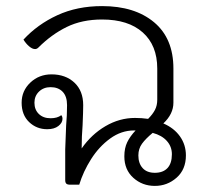

<svg xmlns="http://www.w3.org/2000/svg" viewBox="-20 -606 670 630"><path d="M590 -96Q590 -50 559.5 -23Q529 4 488 4Q447 4 417.5 -22.5Q388 -49 388 -93Q388 -120 397.5 -139.5Q407 -159 425 -178H420Q378 -178 341.5 -151.5Q305 -125 279 -84Q253 -43 240 0H210Q201 0 197.5 -3.5Q194 -7 194 -15V-116Q194 -125 197 -194Q200 -227 200 -261Q200 -290 185.5 -305Q171 -320 146 -320Q123 -320 108 -305.5Q93 -291 93 -269Q93 -246 107.5 -232Q122 -218 146 -218Q168 -218 181 -228Q185 -224 185 -216Q185 -203 171.5 -192.5Q158 -182 135 -182Q100 -182 75.5 -205.5Q51 -229 51 -269Q51 -308 79.5 -335Q108 -362 149 -362Q195 -362 224 -335Q253 -308 253 -261Q253 -241 251 -195Q248 -159 248 -120V-119Q280 -165 326 -192Q372 -219 423 -219Q445 -219 466 -216Q481 -231 488.5 -245.5Q496 -260 496 -279V-381Q496 -457 448.5 -499.5Q401 -542 315 -542Q249 -542 199 -517.5Q149 -493 106 -450Q101 -445 95 -445Q86 -445 75.5 -454Q65 -463 57 -476Q103 -526 168 -556Q233 -586 315 -586Q422 -586 485.5 -533Q549 -480 549 -381V-269Q549 -232 516 -201Q551 -186 570.5 -158.5Q590 -131 590 -96ZM544 -100Q544 -125 527.5 -143.5Q511 -162 481 -170Q458 -151 446 -134.5Q434 -118 434 -96Q434 -70 448 -54.5Q462 -39 488 -39Q515 -39 529.5 -54.5Q544 -70 544 -100Z"/></svg>

Font: Krub Light
Style: Regular
Weight: 300
Designer: Ekaluck Peanpanawate
Foundry: Cadson Demak Co.,Ltd.
Version: Version 1.000; ttfautohint (v1.6)